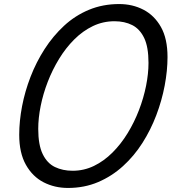

<svg xmlns="http://www.w3.org/2000/svg" viewBox="-20 -910 848 949"><path d="M316 19Q250 19 195.5 -9Q141 -37 108 -95.5Q75 -154 75 -244Q75 -311 89 -384.5Q103 -458 131 -530.5Q159 -603 200.5 -667.5Q242 -732 296.5 -782.5Q351 -833 419.5 -861.5Q488 -890 569 -890Q635 -890 689 -862Q743 -834 775.5 -776.5Q808 -719 808 -628Q808 -561 794 -487Q780 -413 752.5 -340.5Q725 -268 684 -203.5Q643 -139 588 -89Q533 -39 465 -10Q397 19 316 19ZM339 -66Q395 -66 444.5 -90Q494 -114 536 -156Q578 -198 611 -252Q644 -306 667 -366Q690 -426 702 -486Q714 -546 714 -599Q714 -678 692.5 -722.5Q671 -767 633.5 -786Q596 -805 546 -805Q489 -805 439 -781Q389 -757 347 -715Q305 -673 272 -619Q239 -565 216 -505.5Q193 -446 181 -386Q169 -326 169 -273Q169 -194 191 -148.5Q213 -103 251.5 -84.5Q290 -66 339 -66Z"/></svg>

Font: Playwrite DK Uloopet
Style: Regular
Weight: 400
Designer: Veronika Burian, José Scaglione
Foundry: TypeTogether
Version: Version 1.002